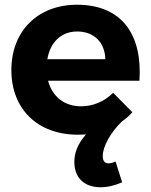

<svg xmlns="http://www.w3.org/2000/svg" viewBox="-20 -563 637 811"><path d="M305 -543C141 -543 28 -433 28 -267C28 -104 137 6 309 6C321 6 332 5 343 5C309 44 294 81 294 121C294 192 340 228 405 228C435 228 466 220 496 207L468 119C459 124 447 127 438 127C422 127 414 116 414 96C414 56 447 -4 495 -50C511 -61 526 -74 539 -89L458 -171C421 -134 373 -114 322 -114C253 -114 201 -154 183 -222H569C582 -418 494 -543 305 -543ZM180 -313C192 -384 238 -430 306 -430C377 -430 423 -384 425 -313Z"/></svg>

Font: Juman SemiBold
Style: Regular
Weight: 600
Designer: Bandar Raffah (Arabic) Julieta Ulanovsky (Latin)
Foundry: Caramella
Version: Version 5.022;PS 005.022;hotconv 1.0.88;makeotf.lib2.5.64775